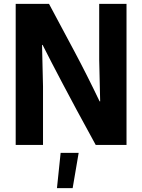

<svg xmlns="http://www.w3.org/2000/svg" viewBox="-20 -748 735 991"><path d="M61 -728H233Q301 -601 365 -481Q429 -361 494 -225H497L492 -438V-728H633V0H474Q418 -102 376 -180Q334 -258 302.5 -318Q271 -378 246 -426Q221 -474 200 -516H197L202 -303V0H61ZM293 41H386L355 223H274Z"/></svg>

Font: Murecho SemiBold
Style: Regular
Weight: 600
Designer: Neil Summerour
Foundry: Positype
Version: Version 1.010; ttfautohint (v1.8.3)